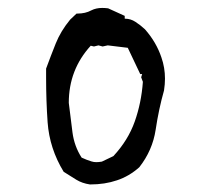

<svg xmlns="http://www.w3.org/2000/svg" viewBox="-20 -478 537 496"><path d="M99.1 -276.4Q99.1 -288.1 99.1 -300.8Q111.3 -334 124 -365.7Q136.7 -397.5 161.1 -427.2L177.7 -442.9H179.7Q200.7 -442.9 215.8 -451.2Q228 -457.5 244.1 -457.5Q251 -457.5 259.3 -456.5L302.2 -437V-433.6V-429.7Q302.7 -429.7 303.2 -429.7Q317.4 -429.7 329.8 -421.6Q342.3 -413.6 354.5 -402.3Q383.8 -369.1 397 -329.6Q406.2 -303.2 406.2 -274.9Q406.2 -260.3 403.8 -245.1V-244.6Q390.1 -196.3 382.1 -142.8Q374 -89.4 339.8 -45.9Q313.5 -22.5 282.2 -12.2Q251 -1.5 212.9 -1.5H212.4Q192.4 -4.4 177.2 -13.7Q162.1 -22.9 144.5 -34.2Q107.9 -94.2 103 -162.1Q99.1 -218.3 99.1 -276.4ZM214.4 -359.9Q157.7 -297.9 157.7 -212.4Q162.6 -172.4 167.2 -136.2Q171.9 -100.1 190.9 -70.8Q204.6 -64.5 216.3 -61Q222.2 -59.1 228.8 -59.1Q235.4 -59.1 243.2 -60.5L272.9 -74.7Q311 -115.7 328.1 -164.1Q345.2 -212.4 349.1 -266.6L344.7 -278.3L347.2 -286.6H345.7H342.3L310.1 -354.5L258.3 -360.8L245.1 -357.9L234.4 -360.8L222.7 -357.9Z"/></svg>

Font: Bakudai
Style: Medium
Weight: 500
Version: Version 1.48